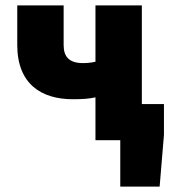

<svg xmlns="http://www.w3.org/2000/svg" viewBox="-20 -520 636 712"><path d="M334 0H426V172H572L588 -20V-134H506V-500H334V-291C320 -288 306 -286 288 -286C236 -286 216 -310 216 -353V-500H44V-353C44 -208 134 -152 250 -152C290 -152 310 -154 334 -159Z"/></svg>

Font: Source Sans Pro Black
Style: Regular
Weight: 900
Designer: Paul D. Hunt
Foundry: Adobe Systems Incorporated
Version: Version 3.006;hotconv 1.0.111;makeotfexe 2.5.65597